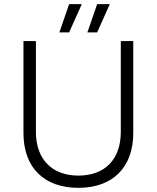

<svg xmlns="http://www.w3.org/2000/svg" viewBox="-20 -898 755 925"><path d="M313 -742 374 -878H313L266 -742ZM448 -742 509 -878H448L401 -742ZM358 7C521 7 622 -90 622 -257V-700H562V-263C562 -131 486 -52 358 -52C230 -52 153 -131 153 -263V-700H93V-257C93 -89 194 7 358 7Z"/></svg>

Font: Fixel Display Light
Style: Regular
Weight: 300
Designer: AlfaBravo + MacPaw
Foundry: Kyrylo Tkachov, Marchela Mozhyna, Serhii Makarenko, Maria Weinstein, Zakhar Kryvoshyya
Version: Version 1.211